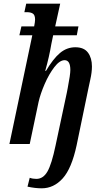

<svg xmlns="http://www.w3.org/2000/svg" viewBox="-20 -780 543 1040"><path d="M129 231 141 183Q157 189 177 189Q214 189 237 149Q260 109 281 8L342 -278L347 -304Q361 -376 361 -401Q361 -454 330 -454Q303 -454 274 -416Q245 -378 222 -325Q199 -272 189 -228L141 0H31L155 -589H85L96 -637H165Q170 -662 170 -674Q170 -698 158.5 -706Q147 -714 126 -714H112L122 -760H306L279 -637H405L396 -589H268L258 -541Q247 -474 225 -396H229Q268 -462 305 -493Q342 -524 388 -524Q435 -524 456.5 -495Q478 -466 478 -420Q478 -388 469 -348.5Q460 -309 459 -302L395 7Q368 133 319.5 186.5Q271 240 206 240Q170 240 129 231Z"/></svg>

Font: Noto Serif CondSemiBold
Style: Italic
Weight: 600
Width: 3
Italic angle: -12°
Designer: Monotype Design Team
Foundry: Monotype Imaging Inc.
Version: Version 1.001